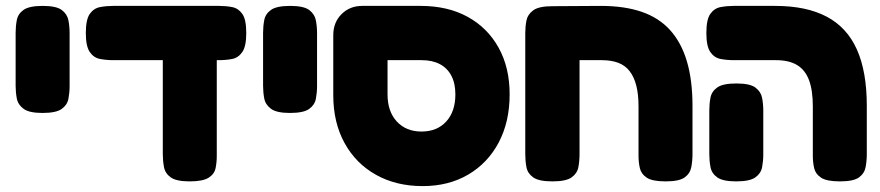

<svg xmlns="http://www.w3.org/2000/svg" viewBox="-20 -606 2983 651"><path d="M124 -223Q79 -223 60 -237Q41 -251 37 -272Q33 -293 33 -315V-495Q33 -517 37 -538Q41 -559 60 -572.5Q79 -586 125 -586Q171 -586 189.5 -572Q208 -558 212 -537Q216 -516 216 -494V-314Q216 -292 212 -271Q208 -250 189 -236.5Q170 -223 124 -223Z M364 -402Q341 -402 319.5 -406Q298 -410 284.5 -429.5Q271 -449 271 -494Q271 -540 284.5 -559Q298 -578 319.5 -582Q341 -586 363 -586H723Q746 -586 767 -582Q788 -578 801.5 -559Q815 -540 815 -494Q815 -449 801.5 -429.5Q788 -410 767 -406Q746 -402 722 -402ZM623 9Q578 9 559 -4.5Q540 -18 536 -39.5Q532 -61 532 -84V-451L715 -434V-77Q715 -56 711 -36Q707 -16 687.5 -3.5Q668 9 623 9Z M963 -223Q918 -223 899 -237Q880 -251 876 -272Q872 -293 872 -315V-495Q872 -517 876 -538Q880 -559 899 -572.5Q918 -586 964 -586Q1010 -586 1028.5 -572Q1047 -558 1051 -537Q1055 -516 1055 -494V-314Q1055 -292 1051 -271Q1047 -250 1028 -236.5Q1009 -223 963 -223Z M1413 25Q1323 25 1254.5 -13.5Q1186 -52 1148 -121.5Q1110 -191 1110 -283V-487Q1110 -530 1138 -558Q1166 -586 1208 -586H1406Q1498 -586 1565.5 -549Q1633 -512 1670.5 -444.5Q1708 -377 1708 -286Q1708 -193 1671 -123Q1634 -53 1567.5 -14Q1501 25 1413 25ZM1409 -160Q1462 -160 1493 -194Q1524 -228 1524 -286Q1524 -323 1510.5 -349Q1497 -375 1471.5 -388.5Q1446 -402 1410 -402H1294V-286Q1294 -228 1325.5 -194Q1357 -160 1409 -160Z M1853 9Q1807 9 1788 -4.5Q1769 -18 1765 -39Q1761 -60 1761 -83V-494Q1761 -516 1765 -536.5Q1769 -557 1788 -571Q1807 -585 1853 -585L2017 -586Q2097 -586 2155.5 -566Q2214 -546 2252 -504Q2290 -462 2309 -398Q2328 -334 2328 -247V-84Q2328 -61 2324 -39.5Q2320 -18 2301.5 -4.5Q2283 9 2237 9Q2192 9 2173 -3.5Q2154 -16 2149.5 -36Q2145 -56 2145 -77V-245Q2145 -286 2137.5 -315.5Q2130 -345 2115 -364.5Q2100 -384 2076.5 -393Q2053 -402 2020 -402H1945V-84Q1945 -60 1941 -39Q1937 -18 1918 -4.5Q1899 9 1853 9Z M2828 9Q2783 9 2764 -3.5Q2745 -16 2740.5 -36Q2736 -56 2736 -77V-245Q2736 -300 2723 -334.5Q2710 -369 2682.5 -385.5Q2655 -402 2611 -402H2468Q2445 -402 2423.5 -406Q2402 -410 2388.5 -429.5Q2375 -449 2375 -494Q2375 -540 2388.5 -559Q2402 -578 2423.5 -582Q2445 -586 2467 -586H2608Q2714 -586 2783 -549.5Q2852 -513 2885.5 -438Q2919 -363 2919 -247V-84Q2919 -61 2915 -39.5Q2911 -18 2892.5 -4.5Q2874 9 2828 9ZM2476 9Q2431 9 2412 -4.5Q2393 -18 2389 -39.5Q2385 -61 2385 -83V-232Q2385 -254 2389 -275Q2393 -296 2412 -309.5Q2431 -323 2477 -323Q2523 -323 2541.5 -309Q2560 -295 2564 -274Q2568 -253 2568 -231V-82Q2568 -60 2564 -39Q2560 -18 2541 -4.5Q2522 9 2476 9Z"/></svg>

Font: Fredoka Light
Style: Bold
Weight: 700
Version: Version 2.001